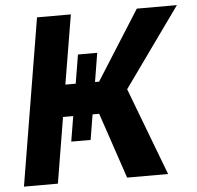

<svg xmlns="http://www.w3.org/2000/svg" viewBox="-52 -781 854 834"><g transform="rotate(-5 375.0 -364.0)"><path d="M302.7 -551.3H386.7L325.2 -176.8H240.7ZM19 0 139.6 -727.5H287.1L236.8 -425.8H383.8L574.7 -727.5H749.5L502.4 -382.3L647.5 0H468.8L372.1 -286.6H214.4L167 0Z"/></g></svg>

Font: Inter 17pt
Style: Bold Italic
Weight: 700
Italic angle: -9.3988°
Version: Version 4.001;git-66647c0bb